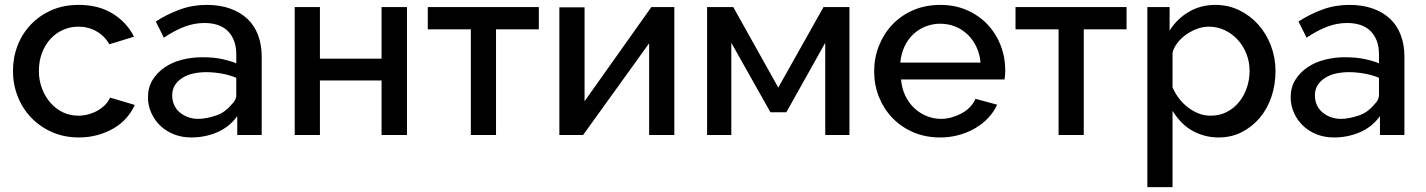

<svg xmlns="http://www.w3.org/2000/svg" viewBox="-20 -552 5830 785"><path d="M303 10Q242 10 192.5 -12Q143 -34 107.5 -71Q72 -108 52.5 -157.5Q33 -207 33 -262Q33 -317 52 -366Q71 -415 106.5 -452Q142 -489 191 -510.5Q240 -532 302 -532Q383 -532 440.5 -496.5Q498 -461 528 -402L427 -371Q408 -405 374.5 -424Q341 -443 300 -443Q267 -443 237 -429.5Q207 -416 185.5 -392Q164 -368 151.5 -335Q139 -302 139 -262Q139 -223 152 -189.5Q165 -156 187 -131Q209 -106 238 -92.5Q267 -79 301 -79Q322 -79 343 -85Q364 -91 381 -101Q398 -111 411 -124.5Q424 -138 430 -153L531 -123Q518 -94 496.5 -69.5Q475 -45 445 -27.5Q415 -10 379 0Q343 10 303 10Z M950 0V-77Q917 -32 867.5 -11Q818 10 762 10Q724 10 692 -2.5Q660 -15 636.5 -37Q613 -59 599 -89.5Q585 -120 585 -154Q585 -195 604 -225.5Q623 -256 654 -277Q685 -298 725 -308Q765 -318 806 -318Q855 -318 890.5 -310Q926 -302 946 -293V-331Q946 -360 937.5 -383.5Q929 -407 912.5 -424Q896 -441 871.5 -449.5Q847 -458 816 -458Q774 -458 733.5 -442.5Q693 -427 650 -398L617 -464Q663 -494 715 -513Q767 -532 825 -532Q879 -532 921 -517Q963 -502 992 -474.5Q1021 -447 1035.5 -407.5Q1050 -368 1050 -320V0ZM926 -124Q936 -133 941 -143Q946 -153 946 -162V-234Q917 -246 884.5 -251.5Q852 -257 822 -257Q798 -257 773 -252Q748 -247 728 -235Q708 -223 696 -205Q684 -187 684 -162Q684 -141 692 -123Q700 -105 715 -92.5Q730 -80 749 -73Q768 -66 790 -66Q808 -66 827.5 -70Q847 -74 865.5 -80.5Q884 -87 899.5 -98.5Q915 -110 926 -124Z M1185 0V-523H1288V-312H1540V-523H1644V0H1540V-223H1288V0Z M1905 0V-432H1729V-523H2183V-432H2008V0Z M2267 0V-522H2370V-138L2643 -523H2737V0H2634V-375L2364 0Z M2871 0V-523H2978L3162 -194L3347 -523H3453V0H3354V-377L3195 -93H3130L2970 -377V0Z M3824 10Q3763 10 3713.5 -11.5Q3664 -33 3628.5 -70Q3593 -107 3573.5 -156Q3554 -205 3554 -260Q3554 -315 3573.5 -364.5Q3593 -414 3628.5 -451.5Q3664 -489 3714 -510.5Q3764 -532 3825 -532Q3885 -532 3934.5 -510Q3984 -488 4018.5 -451Q4053 -414 4071.5 -366Q4090 -318 4090 -265Q4090 -253 4089 -243Q4088 -233 4087 -227H3664Q3667 -191 3681 -161.5Q3695 -132 3717 -111Q3739 -90 3767.5 -78Q3796 -66 3827 -66Q3850 -66 3872 -72.5Q3894 -79 3912.5 -89Q3931 -99 3946 -114.5Q3961 -130 3968 -148L4057 -124Q4043 -94 4020.5 -70Q3998 -46 3967.5 -28Q3937 -10 3900.5 0Q3864 10 3824 10ZM3989 -296Q3986 -331 3972 -360.5Q3958 -390 3936 -411Q3914 -432 3885.5 -443.5Q3857 -455 3824 -455Q3792 -455 3763.5 -443.5Q3735 -432 3713 -411Q3691 -390 3677.5 -360.5Q3664 -331 3661 -296Z M4308 0V-432H4132V-523H4586V-432H4411V0Z M4963 10Q4931 10 4902.5 2Q4874 -6 4850 -20.5Q4826 -35 4807 -55.5Q4788 -76 4774 -99V213H4671V-523H4762V-427Q4792 -475 4840.5 -503.5Q4889 -532 4949 -532Q5002 -532 5047 -510Q5092 -488 5125 -451Q5158 -414 5176.5 -364.5Q5195 -315 5195 -262Q5195 -205 5178 -155.5Q5161 -106 5130 -69.5Q5099 -33 5056.5 -11.5Q5014 10 4963 10ZM4930 -79Q4966 -79 4995.5 -94Q5025 -109 5046 -135Q5067 -161 5078 -194Q5089 -227 5089 -262Q5089 -299 5076 -332Q5063 -365 5040.5 -389.5Q5018 -414 4987.5 -428.5Q4957 -443 4922 -443Q4899 -443 4875.5 -434.5Q4852 -426 4831.5 -412Q4811 -398 4795 -378Q4779 -358 4774 -336V-195Q4784 -171 4800.5 -149.5Q4817 -128 4837.5 -112.5Q4858 -97 4881 -88Q4904 -79 4930 -79Z M5622 0V-77Q5589 -32 5539.5 -11Q5490 10 5434 10Q5396 10 5364 -2.5Q5332 -15 5308.5 -37Q5285 -59 5271 -89.5Q5257 -120 5257 -154Q5257 -195 5276 -225.5Q5295 -256 5326 -277Q5357 -298 5397 -308Q5437 -318 5478 -318Q5527 -318 5562.5 -310Q5598 -302 5618 -293V-331Q5618 -360 5609.5 -383.5Q5601 -407 5584.5 -424Q5568 -441 5543.5 -449.5Q5519 -458 5488 -458Q5446 -458 5405.5 -442.5Q5365 -427 5322 -398L5289 -464Q5335 -494 5387 -513Q5439 -532 5497 -532Q5551 -532 5593 -517Q5635 -502 5664 -474.5Q5693 -447 5707.5 -407.5Q5722 -368 5722 -320V0ZM5598 -124Q5608 -133 5613 -143Q5618 -153 5618 -162V-234Q5589 -246 5556.5 -251.5Q5524 -257 5494 -257Q5470 -257 5445 -252Q5420 -247 5400 -235Q5380 -223 5368 -205Q5356 -187 5356 -162Q5356 -141 5364 -123Q5372 -105 5387 -92.5Q5402 -80 5421 -73Q5440 -66 5462 -66Q5480 -66 5499.5 -70Q5519 -74 5537.5 -80.5Q5556 -87 5571.5 -98.5Q5587 -110 5598 -124Z"/></svg>

Font: Rising Sun Medium
Style: Regular
Weight: 500
Designer: Matt McInerney, Pablo Impallari, Rodrigo Fuenzalida (Raleway font), Stephen Hutchings (Greek), Cristiano Sobral (main ch
Foundry: The Rising Sun Project Authors
Version: Version 4.327; ttfautohint (v1.8.4.7-5d5b-dirty)